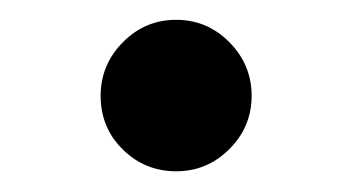

<svg xmlns="http://www.w3.org/2000/svg" viewBox="-20 -170 349 190"><path d="M79.6 -75.2Q79.6 -106 101.6 -128.2Q123.5 -150.4 154.3 -150.4Q185.1 -150.4 207 -128.2Q229 -106 229 -75.2Q229 -44.4 207 -22.5Q185.1 -0.5 154.3 -0.5Q123.5 -0.5 101.6 -22Q79.6 -43.5 79.6 -75.2Z"/></svg>

Font: Vazir Medium
Style: Medium
Weight: 500
Designer: Saber Rastikerdar
Foundry: Saber Rastikerdar
Version: Version 30.0.0